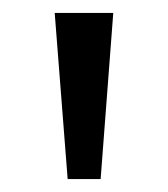

<svg xmlns="http://www.w3.org/2000/svg" viewBox="-20 -734 261 298"><path d="M155.8 -713.9 136.2 -456.1H85L64.9 -713.9Z"/></svg>

Font: f09607729
Style: Regular
Weight: 400
Foundry: Ascender Corporation
Version: Version 1.10